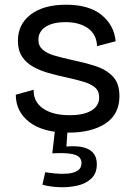

<svg xmlns="http://www.w3.org/2000/svg" viewBox="-20 -550 571 815"><path d="M271 13Q163 13 105 -31.5Q47 -76 47 -148L123 -169Q121 -119 162 -90Q203 -61 276 -61Q336 -61 368.5 -81Q401 -101 401 -136Q401 -164 383 -179Q365 -194 333 -203.5Q301 -213 259 -222Q222 -230 186.5 -240Q151 -250 121 -266.5Q91 -283 73.5 -310Q56 -337 56 -377Q56 -447 110.5 -488.5Q165 -530 261 -530Q357 -530 410.5 -487Q464 -444 471 -375L392 -354Q390 -404 353.5 -430Q317 -456 258 -456Q204 -456 173.5 -436Q143 -416 143 -381Q143 -355 161.5 -339Q180 -323 211.5 -314Q243 -305 283 -296Q336 -285 382.5 -270.5Q429 -256 458 -226.5Q487 -197 487 -142Q487 -65 428 -26Q369 13 271 13ZM160 234 172 181Q190 184 215.5 186.5Q241 189 266.5 187Q292 185 309 174.5Q326 164 326 142Q326 130 318.5 119.5Q311 109 284.5 103.5Q258 98 202 101L214 -3H267L262 72Q391 61 391 147Q391 186 367.5 208Q344 230 308 238Q272 246 232 244.5Q192 243 160 234Z"/></svg>

Font: Bricolage Grotesque 12pt
Style: Regular
Weight: 400
Designer: Mathieu Triay
Foundry: Atelier Triay
Version: Version 1.001; ttfautohint (v1.8.4.7-5d5b);gftools[0.9.33.de